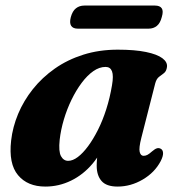

<svg xmlns="http://www.w3.org/2000/svg" viewBox="-20 -657 644 690"><path d="M488 -162Q478.5 -125 482 -111Q485.5 -97 496 -97Q503 -97 509.8 -100.5Q516.5 -104 526.5 -113Q537 -122 544 -124Q551 -126 557.5 -122.5Q565.5 -118.5 566 -107Q566.5 -95.5 557.5 -78Q536 -37 493 -11.8Q450 13.5 402.5 13.5Q362.5 13.5 345 -6.5Q327.5 -26.5 327.5 -61.5Q327.5 -73.5 328.8 -87.2Q330 -101 332.8 -117Q335.5 -133 340.2 -152.2Q345 -171.5 351.5 -195L364 -163.5Q346.5 -109 312.8 -69Q279 -29 235.2 -7.8Q191.5 13.5 143 13.5Q79 13.5 44.8 -27.5Q10.5 -68.5 20 -152Q25.5 -200.5 45.2 -247.8Q65 -295 98.2 -336.8Q131.5 -378.5 177 -410.5Q222.5 -442.5 279.5 -460.5Q336.5 -478.5 403 -478.5Q464.5 -478.5 504.5 -470.2Q544.5 -462 563.5 -447.8Q582.5 -433.5 580 -416Q578 -401 569.2 -394.2Q560.5 -387.5 551.5 -380.8Q542.5 -374 538 -358ZM194.5 -155Q190 -112.5 199.2 -95.8Q208.5 -79 225 -79Q241.5 -79 259.8 -92.8Q278 -106.5 296.5 -131.5Q315 -156.5 332 -190.2Q349 -224 362 -264.8Q375 -305.5 382.5 -350.5Q388.5 -385 382.5 -400.8Q376.5 -416.5 359.5 -416.5Q337 -416.5 315.2 -401.2Q293.5 -386 273.5 -359.2Q253.5 -332.5 237 -298.5Q220.5 -264.5 209.5 -227.5Q198.5 -190.5 194.5 -155ZM234.5 -595.5Q240.5 -617.5 253 -627.2Q265.5 -637 283 -637H537Q554.5 -637 561.2 -627.2Q568 -617.5 561.5 -596Q556 -574 543.8 -564Q531.5 -554 514 -554H259.5Q242.5 -554 235.8 -564.2Q229 -574.5 234.5 -595.5Z"/></svg>

Font: Fraunces
Style: Bold Italic
Weight: 700
Italic angle: -16°
Version: Version 1.000;[b76b70a41]